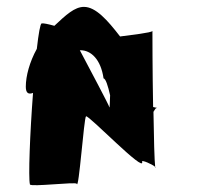

<svg xmlns="http://www.w3.org/2000/svg" viewBox="-20 -864 583 558"><path d="M55 -612C55 -593 63 -589 76 -594C67 -476 62 -347 67 -328C69 -320 200 -336 203 -330C209 -308 224 -522 230 -526C238 -530 402 -359 393 -394C390 -401 424 -386 431 -379C429 -394 427 -463 426 -539C430 -545 432 -550 435 -550C440 -550 433 -551 425 -553C423 -656 423 -767 423 -774C421 -769 359 -762 329 -758C292 -806 258 -844 224 -844C197 -844 172 -821 138 -789C120 -794 106 -797 101 -796C97 -795 92 -766 87 -722C66 -684 55 -643 55 -612ZM212 -718H214C244 -718 273 -692 281 -636C287 -636 294 -614 300 -587C299 -565 299 -550 298 -552C297 -558 242 -661 212 -718ZM431 -379C431 -377 432 -376 432 -376C433 -377 432 -378 431 -379Z"/></svg>

Font: Ampere
Style: UltCnd
Weight: 400
Version: Version 1